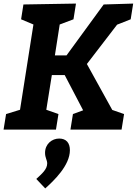

<svg xmlns="http://www.w3.org/2000/svg" viewBox="-20 -725 765 1074"><path d="M608 -110 466 -367 635 -587 711 -617 725 -705 560 -700 352 -415H287L314 -588L391 -617L405 -705L111 -700L98 -617L167 -588L92 -111L14 -87L0 0H293L307 -87L239 -111L270 -305H342L445 -108L388 -87L374 0H660L674 -87ZM233 329C281 286 371 201 371 115C371 75 351 50 311 50C271 50 232 80 232 130C232 158 244 170 244 189C244 223 213 248 183 276Z"/></svg>

Font: Bitter
Style: Bold Italic
Weight: 700
Designer: Sol Matas
Foundry: Sol Matas
Version: Version 1.002